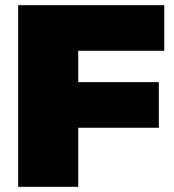

<svg xmlns="http://www.w3.org/2000/svg" viewBox="-20 -721 671 741"><path d="M50 -701V0H282V-228H593V-404H282V-525H614V-701Z"/></svg>

Font: Montserrat arm Black
Style: Regular
Weight: 900
Designer: Julieta Ulanovsky
Foundry: Julieta Ulanovsky
Version: Version 6.000;PS 006.000;hotconv 1.0.88;makeotf.lib2.5.64775